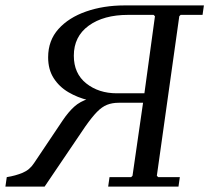

<svg xmlns="http://www.w3.org/2000/svg" viewBox="-52 -690 774 710"><path d="M348 0 353 -35H433L438 -40L477 -310H354Q315 -310 275 -319.5Q235 -329 201 -349Q167 -369 146.5 -401Q126 -433 126 -478Q126 -540 164 -582.5Q202 -625 266.5 -647.5Q331 -670 409 -670H702L697 -635H616L611 -630L528 -40L533 -35H613L608 0ZM-32 0 -27 -35Q5 -40 31.5 -51Q58 -62 74 -87L180 -245Q201 -276 222.5 -295.5Q244 -315 276.5 -325Q309 -335 360 -335H427L387 -310Q363 -310 344 -302.5Q325 -295 306.5 -276Q288 -257 264 -223L113 0ZM380 -345H482L521 -630L516 -635H422Q331 -635 276 -595Q221 -555 221 -484Q221 -418 267 -381.5Q313 -345 380 -345Z"/></svg>

Font: Brygada 1918
Style: Italic
Weight: 400
Italic angle: -8°
Designer: Mateusz Machalski | Borys Kosmynka | Przemek Hoffer
Foundry: NIEPODLEGLA 2018
Version: Version 3.006